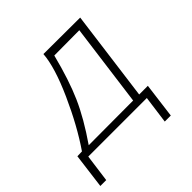

<svg xmlns="http://www.w3.org/2000/svg" viewBox="-221 -641 923 923"><g transform="rotate(-45 240.5 -180.0)"><path d="M387 141 406 0H8L-11 141H-51L-28 -38L4 -39Q74 -141 136 -279Q198 -417 204 -501L453 -500L392 -38H451L428 141ZM48 -37 351 -38 407 -460 236 -459Q202 -325 162 -234.5Q122 -144 48 -37Z"/></g></svg>

Font: Bellota Light
Style: Italic
Weight: 300
Italic angle: -7.5°
Designer: Kemie Guaida
Foundry: Kemie Guaida
Version: Version 4.001